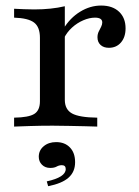

<svg xmlns="http://www.w3.org/2000/svg" viewBox="-20 -447 492 678"><path d="M29.8 0V-31.5Q81.5 -32.3 101.2 -44.8Q121 -57.3 121 -89.5V-313.7Q121 -351.6 100.4 -367.3Q79.8 -383.1 29.8 -384.7V-416.1Q47.6 -415.3 64.5 -414.5Q81.5 -413.7 100.8 -413.7Q161.3 -413.7 208.9 -425V-94.4Q208.9 -60.5 234.3 -46.4Q259.7 -32.3 323.4 -31.5V0Q308.1 -0.8 281.9 -1.2Q255.6 -1.6 225.4 -2.4Q195.2 -3.2 166.1 -3.2Q125 -3.2 87.1 -2Q49.2 -0.8 29.8 0ZM364.5 -278.2Q346 -278.2 335.1 -288.3Q324.2 -298.4 324.2 -315.3Q324.2 -326.6 328.6 -335.5Q333.1 -344.4 337.1 -352.4Q341.1 -360.5 341.1 -367.7Q341.1 -384.7 315.3 -384.7Q296 -384.7 274.2 -375.4Q252.4 -366.1 234.3 -349.6Q216.1 -333.1 205.6 -311.3L204 -345.2Q227.4 -383.9 262.9 -405.6Q298.4 -427.4 337.1 -427.4Q377.4 -427.4 400.4 -405.6Q423.4 -383.9 423.4 -346.8Q423.4 -316.1 407.3 -297.2Q391.1 -278.2 364.5 -278.2ZM150 210.5 145.2 193.5Q178.2 186.3 195.2 175.4Q212.1 164.5 212.1 150Q212.1 136.3 198.4 136.3Q188.7 136.3 180.2 141.1Q171.8 146 157.3 146Q139.5 146 128.2 134.7Q116.9 123.4 116.9 106.5Q116.9 83.9 134.3 69.4Q151.6 54.8 178.2 54.8Q208.9 54.8 227 73.8Q245.2 92.7 245.2 125.8Q245.2 159.7 222.2 180.2Q199.2 200.8 150 210.5Z"/></svg>

Font: Playfair 12pt Medium
Style: Regular
Weight: 500
Designer: Claus Eggers Sørensen
Foundry: Claus Eggers Sørensen
Version: Version 2.000;gftools[0.9.28]